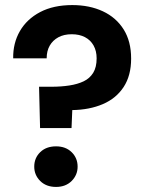

<svg xmlns="http://www.w3.org/2000/svg" viewBox="-20 -732 576 757"><path d="M138 -227 134 -390H183Q221 -390 253.5 -395Q286 -400 310 -411.5Q334 -423 347.5 -445Q361 -467 361 -502Q361 -531 349 -552.5Q337 -574 315 -585.5Q293 -597 263 -597Q232 -597 210 -585Q188 -573 176 -552Q164 -531 164 -502H32Q31 -562 58.5 -609.5Q86 -657 138.5 -684.5Q191 -712 265 -712Q333 -712 385.5 -687.5Q438 -663 467.5 -616Q497 -569 497 -501Q497 -434 467.5 -389Q438 -344 385.5 -321.5Q333 -299 265 -298L262 -227ZM201 5Q162 5 138.5 -18.5Q115 -42 115 -75Q115 -109 138.5 -132Q162 -155 201 -155Q239 -155 262.5 -132Q286 -109 286 -75Q286 -42 262.5 -18.5Q239 5 201 5Z"/></svg>

Font: DM Sans 18pt ExtraBold
Style: Regular
Weight: 800
Designer: Colophon Foundry, Jonny Pinhorn
Foundry: Colophon Foundry
Version: Version 4.004;gftools[0.9.30]